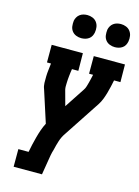

<svg xmlns="http://www.w3.org/2000/svg" viewBox="-139 -1030 802 1106"><g transform="rotate(15 262.0 -477.0)"><path d="M56 0V-105H117Q121 -128 126.5 -151Q132 -174 138 -197Q144 -220 152 -243Q160 -266 171 -287L110 -476Q103 -493 102.5 -512.5Q102 -532 102.5 -551.5Q103 -571 105.5 -590.5Q108 -610 110 -630H86V-735H272L273 -630H235Q233 -620 232 -609.5Q231 -599 229.5 -588.5Q228 -578 227.5 -567.5Q227 -557 226.5 -546.5Q226 -536 226 -525.5Q226 -515 228 -506L253 -414L332 -534Q339 -544 342.5 -556.5Q346 -569 349.5 -581Q353 -593 355.5 -605.5Q358 -618 361 -630H337V-735H523L524 -630H486Q482 -610 477.5 -590.5Q473 -571 467.5 -551.5Q462 -532 454.5 -512.5Q447 -493 436 -476L293 -259Q277 -236 268.5 -209.5Q260 -183 254 -156Q248 -137 244.5 -118Q241 -99 238 -79L225 0ZM440 -816Q424 -816 409 -822Q394 -828 384.5 -840.5Q375 -853 373 -869Q371 -885 373 -902Q375 -913 381 -923.5Q387 -934 396.5 -941Q406 -948 417.5 -951Q429 -954 441 -954Q457 -954 472 -948Q487 -942 496.5 -929.5Q506 -917 508.5 -901Q511 -885 508 -868Q506 -857 500.5 -846.5Q495 -836 485 -829Q475 -822 463.5 -819Q452 -816 440 -816ZM240 -816Q224 -816 209 -822Q194 -828 184.5 -840.5Q175 -853 173 -869Q171 -885 173 -902Q175 -913 181 -923.5Q187 -934 196.5 -941Q206 -948 217.5 -951Q229 -954 241 -954Q257 -954 272 -948Q287 -942 296.5 -929.5Q306 -917 308.5 -901Q311 -885 308 -868Q306 -857 300.5 -846.5Q295 -836 285 -829Q275 -822 263.5 -819Q252 -816 240 -816Z"/></g></svg>

Font: Iosevka Curly Slab Extrabold
Style: Italic
Weight: 800
Italic angle: -9°
Monospace: yes
Designer: Belleve Invis
Foundry: Belleve Invis
Version: Version 22.1.2; ttfautohint (v1.8.4)